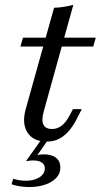

<svg xmlns="http://www.w3.org/2000/svg" viewBox="-20 -569 413 787"><path d="M171 11.3Q116.1 11.3 92.3 -26.2Q68.5 -63.7 86.3 -125L201.6 -537.1Q222.6 -537.9 242.7 -541.1Q262.9 -544.4 280.6 -549.2L159.7 -113.7Q149.2 -76.6 157.7 -58.5Q166.1 -40.3 193.5 -40.3Q214.5 -40.3 231.9 -53.2Q249.2 -66.1 263.7 -92.7L279 -121.8H315.3L289.5 -71.8Q276.6 -48.4 259.7 -29.4Q242.7 -10.5 221.4 0.4Q200 11.3 171 11.3ZM63.7 -378.2 74.2 -414.5H372.6L362.1 -378.2ZM99.2 197.6Q78.2 197.6 59.7 194.4Q41.1 191.1 27.4 186.3L33.9 163.7Q43.5 166.9 57.7 169.4Q71.8 171.8 86.3 171.8Q120.2 171.8 141.9 157.7Q163.7 143.5 163.7 121Q163.7 105.6 151.2 97.2Q138.7 88.7 116.1 88.7Q106.5 88.7 98.4 89.9Q90.3 91.1 86.3 91.9L151.6 0H179.8L133.1 66.9Q137.9 65.3 144 64.5Q150 63.7 159.7 63.7Q191.9 63.7 209.7 77.8Q227.4 91.9 227.4 117.7Q227.4 153.2 191.5 175.4Q155.6 197.6 99.2 197.6Z"/></svg>

Font: Playfair 9pt
Style: Italic
Weight: 400
Italic angle: -15.6°
Designer: Claus Eggers Sørensen
Foundry: Claus Eggers Sørensen
Version: Version 2.001;gftools[0.9.30]